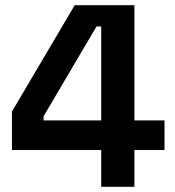

<svg xmlns="http://www.w3.org/2000/svg" viewBox="-20 -720 676 740"><path d="M498 0H370V-142H26V-290L268 -700H498V-256H614V-142H498ZM148 -272V-256H370V-618H352Z"/></svg>

Font: Space Grotesk Variable Light
Style: Regular
Weight: 300
Designer: Florian Karsten
Foundry: Florian Karsten
Version: Version 2.000